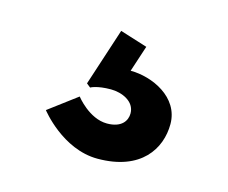

<svg xmlns="http://www.w3.org/2000/svg" viewBox="-58 -103 563 474"><g transform="rotate(15 223.0 134.0)"><path d="M269 -4 199 -26 151 121 161 129C161 129 176 120 212 120C240 120 274 134 274 165C274 184 261 204 224 204C178 204 142 157 142 157L70 211C70 211 134 294 224 294C335 294 376 228 376 165C376 96 302 63 247 63Z"/></g></svg>

Font: Hussar Techniczny
Style: Bold 
Weight: 700
Foundry: Cannot Into Space Fonts
Version: Version 0.77